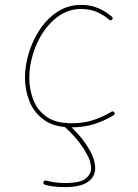

<svg xmlns="http://www.w3.org/2000/svg" viewBox="-20 -517 563 781"><path d="M436 -437.5Q430.7 -431.2 424.3 -436.5Q400.9 -457 372.6 -468.8Q344.2 -480.5 310.5 -480.5Q262.2 -480.5 223.1 -454.6Q184.1 -428.7 156.2 -387Q128.4 -345.2 113.8 -296.1Q99.1 -247.1 99.1 -200.7Q99.1 -154.3 115.2 -111.8Q131.3 -69.3 168.9 -42.5Q206.5 -15.6 270 -15.6Q320.3 -15.6 359.6 -28.6Q398.9 -41.5 433.1 -62.5Q440.4 -66.9 444.8 -59.6Q449.2 -52.2 441.9 -47.9Q406.2 -26.4 364.3 -12.7Q322.3 1 270 1Q200.7 1 159.2 -29.1Q117.7 -59.1 99.6 -105.5Q81.5 -151.9 81.5 -200.7Q81.5 -248.5 96.9 -300.3Q112.3 -352.1 141.8 -396.7Q171.4 -441.4 213.9 -469.2Q256.3 -497.1 310.5 -497.1Q348.1 -497.1 378.9 -484.1Q409.7 -471.2 435.1 -449.2Q441.4 -443.8 436 -437.5ZM239.7 -14.2Q245.6 -21 252 -15.6Q274.4 2 301.3 32.7Q328.1 63.5 347.7 99.1Q367.2 134.8 367.2 167.5Q367.2 201.7 337.6 222.9Q308.1 244.1 242.7 244.1Q195.8 244.1 162.6 234.4Q154.3 231.4 156.7 223.6Q159.7 215.3 167.5 217.8Q181.2 221.2 201.2 224.4Q221.2 227.5 242.7 227.5Q306.2 227.5 328.4 209.5Q350.6 191.4 350.6 167.5Q350.6 140.1 332 107.4Q313.5 74.7 288.1 44.9Q262.7 15.1 241.2 -2Q234.4 -7.8 239.7 -14.2Z"/></svg>

Font: Mikhak Thin
Style: Regular
Weight: 100
Designer: Amin Abedi
Version: Version 3.3